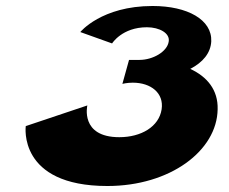

<svg xmlns="http://www.w3.org/2000/svg" viewBox="-20 -604 766 641"><path d="M354.2 -459C354.2 -459 387.5 -513 470.5 -513C512.5 -513 548.4 -493 543.2 -465C538 -431 489.8 -404 445.8 -404H410.8L388.6 -324C388.6 -324 404.2 -328 423.2 -328C484.2 -328 527.8 -293 519.6 -239C510.7 -181 451.3 -146 378.3 -146C246.3 -146 271.6 -252 271.6 -252L66 -183C66 -183 38.4 17 338.4 17C548.4 17 704.5 -101 706.6 -239C708.5 -304 671.3 -348 615.2 -374C657.6 -396 683.3 -427 685.3 -466C688.3 -538 606.4 -584 489.4 -584C318.4 -584 248.1 -497 248.1 -497Z"/></svg>

Font: Hussar Milosc
Style: Obl
Weight: 700
Foundry: Cannot Into Space Fonts
Version: Version 1.02